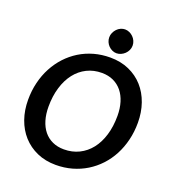

<svg xmlns="http://www.w3.org/2000/svg" viewBox="-163 -1052 1078 1186"><g transform="rotate(20 376.5 -459.0)"><path d="M40.5 0ZM726.5 -410C726.5 -455.7 719.7 -498.1 706 -537.2C692.3 -576.4 672.7 -610.3 647 -639C621.3 -667.7 590.2 -690.2 553.5 -706.5C516.8 -722.8 475.5 -731 429.5 -731C392.2 -731 356.7 -726.2 323 -716.8C289.3 -707.2 258.1 -693.6 229.2 -675.8C200.4 -657.9 174.4 -636.5 151.2 -611.5C128.1 -586.5 108.3 -558.5 91.8 -527.5C75.2 -496.5 62.6 -462.9 53.8 -426.8C44.9 -390.6 40.5 -352.5 40.5 -312.5C40.5 -266.8 47.3 -224.5 61 -185.5C74.7 -146.5 94.4 -112.7 120.2 -84C146.1 -55.3 177.3 -32.8 214 -16.5C250.7 -0.2 292 8 338 8C375 8 410.3 3.2 444 -6.2C477.7 -15.8 508.9 -29.3 537.8 -47C566.6 -64.7 592.7 -86 616 -111C639.3 -136 659.2 -164 675.5 -195C691.8 -226 704.4 -259.6 713.2 -295.8C722.1 -331.9 726.5 -370 726.5 -410ZM593.5 -407C593.5 -360.3 587.8 -318.1 576.2 -280.2C564.8 -242.4 548.5 -210.2 527.5 -183.5C506.5 -156.8 481.2 -136.2 451.5 -121.5C421.8 -106.8 388.8 -99.5 352.5 -99.5C324.2 -99.5 298.9 -104.6 276.8 -114.8C254.6 -124.9 235.8 -139.4 220.5 -158.2C205.2 -177.1 193.5 -199.8 185.5 -226.5C177.5 -253.2 173.5 -282.8 173.5 -315.5C173.5 -361.8 179.2 -404 190.8 -442C202.2 -480 218.5 -512.5 239.5 -539.5C260.5 -566.5 285.8 -587.3 315.2 -602C344.8 -616.7 377.5 -624 413.5 -624C441.5 -624 466.7 -618.8 489 -608.5C511.3 -598.2 530.2 -583.5 545.8 -564.5C561.2 -545.5 573.1 -522.7 581.2 -496C589.4 -469.3 593.5 -439.7 593.5 -407ZM533 -846.5C533 -857.5 530.8 -867.8 526.5 -877.2C522.2 -886.8 516.4 -895.1 509.2 -902.2C502.1 -909.4 493.8 -915.1 484.5 -919.2C475.2 -923.4 465.5 -925.5 455.5 -925.5C445.8 -925.5 436.4 -923.4 427.2 -919.2C418.1 -915.1 410 -909.3 403 -902C396 -894.7 390.3 -886.2 386 -876.8C381.7 -867.2 379.5 -857.2 379.5 -846.5C379.5 -835.8 381.6 -825.8 385.8 -816.2C389.9 -806.8 395.5 -798.5 402.5 -791.5C409.5 -784.5 417.5 -778.9 426.5 -774.8C435.5 -770.6 444.8 -768.5 454.5 -768.5C464.5 -768.5 474.2 -770.6 483.5 -774.8C492.8 -778.9 501.2 -784.5 508.5 -791.5C515.8 -798.5 521.8 -806.8 526.2 -816.2C530.8 -825.8 533 -835.8 533 -846.5Z"/></g></svg>

Font: Lato
Style: Bold Italic
Weight: 700
Italic angle: -7°
Designer: Lukasz Dziedzic
Foundry: tyPoland Lukasz Dziedzic
Version: Version 2.007; 2014-02-27